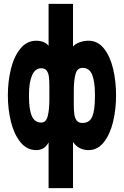

<svg xmlns="http://www.w3.org/2000/svg" viewBox="-20 -770 640 990"><path d="M167 4Q118.5 4 85.5 -36.8Q52.5 -77.5 36.5 -141.8Q20.5 -206 20.5 -278Q20.5 -350.5 36.5 -415Q52.5 -479.5 85.5 -519.8Q118.5 -560 167 -560Q187.5 -560 204.2 -553.2Q221 -546.5 230.5 -533.5V-750H356.5V-530Q368.5 -544 390.5 -552Q412.5 -560 436 -560Q484.5 -560 516.5 -519.2Q548.5 -478.5 563.5 -414Q578.5 -349.5 578.5 -278Q578.5 -206.5 563 -142Q547.5 -77.5 515.5 -36.8Q483.5 4 436 4Q412 4 391.5 -6.2Q371 -16.5 356.5 -38V200H230.5V-35Q218.5 -14.5 203.2 -5.2Q188 4 167 4ZM234.5 -257V-299V-324Q234.5 -355.5 232 -374.8Q229.5 -394 220.5 -406Q211.5 -418 193.5 -418Q160.5 -418 145 -381Q129.5 -344 129.5 -284.5V-271.5Q129.5 -205 144.2 -171.5Q159 -138 193 -138Q217 -138 225.8 -170.5Q234.5 -203 234.5 -257ZM469.5 -271.5V-284.5Q469.5 -347.5 455.5 -383.8Q441.5 -420 405.5 -420Q378.5 -420 369.5 -388.5Q360.5 -357 360.5 -299.5V-256.5V-233Q360.5 -201 363.2 -181Q366 -161 375.5 -148.5Q385 -136 405 -136Q442 -136 455.8 -169Q469.5 -202 469.5 -271.5Z"/></svg>

Font: JuliaMono Black
Style: Regular
Weight: 900
Monospace: yes
Designer: cormullion
Foundry: corm
Version: Version 0.054; ttfautohint (v1.8.4)